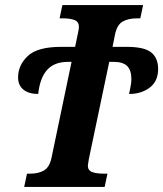

<svg xmlns="http://www.w3.org/2000/svg" viewBox="-20 -734 641 754"><path d="M86 -52H98Q131 -52 152.5 -64.5Q174 -77 182 -113L261 -491H246Q194 -491 165.5 -460Q137 -429 130 -365Q93 -365 72 -382Q51 -399 51 -430Q51 -478 89 -514Q127 -550 220 -550H275L286 -603Q290 -621 290 -628Q290 -648 273.5 -655Q257 -662 225 -662H214L225 -714H542L531 -662H519Q484 -662 462 -649.5Q440 -637 432 -600L422 -550H478Q547 -550 574 -528Q601 -506 601 -463Q601 -415 568 -390Q535 -365 487 -365Q488 -372 492 -390.5Q496 -409 496 -423Q496 -458 479.5 -474.5Q463 -491 427 -491H409L329 -110Q325 -86 325 -84Q325 -65 341.5 -58.5Q358 -52 390 -52H402L391 0H75Z"/></svg>

Font: Noto Serif Narrow
Style: Bold Italic
Weight: 700
Width: 4
Italic angle: -12°
Designer: Monotype Design Team
Foundry: Monotype Imaging Inc.
Version: Version 1.001